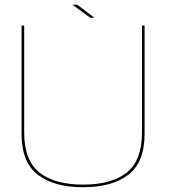

<svg xmlns="http://www.w3.org/2000/svg" viewBox="-20 -782 722 806"><path d="M329 4Q450 4 518.5 -48.2Q587 -100.5 587 -220.5V-674.5H576V-226.5Q576 -108 512 -57.5Q448 -7 329 -7Q210 -7 145.8 -57.5Q81.5 -108 81.5 -226.5V-674.5H70.5V-220.5Q70.5 -100.5 139 -48.2Q207.5 4 329 4ZM359 -707.5H376.5L304 -762.5H283.5Z"/></svg>

Font: Anybody SemiExpanded Thin
Style: Regular
Weight: 250
Width: 6
Version: Version 1.113;gftools[0.9.25]